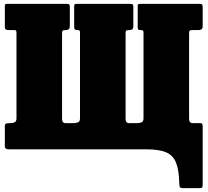

<svg xmlns="http://www.w3.org/2000/svg" viewBox="-20 -770 1070 990"><path d="M300 -597V-157Q300 -135 319 -135H358.5Q371.5 -135 382 -139Q392.5 -143 392.5 -160V-598Q392.5 -608 390.8 -611.5Q389 -615 380 -615H377Q362.5 -615 362.5 -630V-737Q362.5 -747 365.8 -748.5Q369 -750 377.5 -750H649.5Q661 -750 664.2 -747.2Q667.5 -744.5 667.5 -733V-636Q667.5 -623 662.2 -619Q657 -615 647.5 -615H646.5Q634.5 -615 631 -612.2Q627.5 -609.5 627.5 -597V-157Q627.5 -135 646.5 -135H686Q699 -135 709.5 -139Q720 -143 720 -160V-598Q720 -608 718.2 -611.5Q716.5 -615 705 -615H704.5Q695 -615 692.5 -618.5Q690 -622 690 -630V-737Q690 -747 693.2 -748.5Q696.5 -750 705 -750H1007Q1018.5 -750 1021.8 -747.2Q1025 -744.5 1025 -733V-636Q1025 -623 1019.2 -619Q1013.5 -615 1004 -615H974Q962 -615 958.5 -612.2Q955 -609.5 955 -597V-157Q955 -135 974 -135H1014Q1021 -135 1023 -130.5Q1025 -126 1025 -119V184.5Q1025 195.5 1021.2 197.8Q1017.5 200 1006 200H924Q910 200 907.5 194.2Q905 188.5 904.5 176.5Q903 107.5 887.8 69Q872.5 30.5 836.2 15.2Q800 0 735 0H25Q5 0 5 -16V-121Q5 -129 9.5 -132Q14 -135 28 -135H31Q44 -135 54.5 -139Q65 -143 65 -160V-598Q65 -608 63.2 -611.5Q61.5 -615 50 -615H22Q5 -615 5 -630V-737Q5 -747 8.2 -748.5Q11.5 -750 20 -750H322Q333.5 -750 336.8 -747.2Q340 -744.5 340 -733V-636Q340 -623 334.2 -619Q328.5 -615 319 -615H316.5Q307 -615 303.5 -612.2Q300 -609.5 300 -597Z"/></svg>

Font: Besley* Condensed Fatface
Style: Regular
Weight: 900
Width: 3
Designer: Owen Earl
Foundry: indestructible type*
Version: Version 3.000; ttfautohint (v1.8.3)